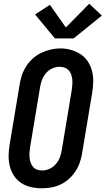

<svg xmlns="http://www.w3.org/2000/svg" viewBox="-20 -1007 569 1035"><path d="M205 8Q175 8 146.5 1.5Q118 -5 94.5 -20.5Q71 -36 55.5 -59.5Q40 -83 33 -110.5Q26 -138 26.5 -168Q27 -198 32 -228L86 -552Q90 -578 98.5 -603Q107 -628 122 -651Q137 -674 158 -692.5Q179 -711 203.5 -722.5Q228 -734 253.5 -740Q279 -746 305 -746Q335 -746 363 -738Q391 -730 414.5 -714.5Q438 -699 453.5 -675.5Q469 -652 476 -624.5Q483 -597 482.5 -567Q482 -537 477 -507L423 -183Q419 -157 410.5 -132Q402 -107 387 -84Q372 -61 351.5 -42.5Q331 -24 306.5 -12.5Q282 -1 256 3.5Q230 8 205 8ZM207 -88Q227 -88 247 -97Q267 -106 281 -122.5Q295 -139 302.5 -158.5Q310 -178 313 -198L367 -523Q369 -537 370 -551.5Q371 -566 369.5 -579.5Q368 -593 363.5 -606Q359 -619 350 -628.5Q341 -638 328 -642.5Q315 -647 300 -647Q280 -647 260.5 -637.5Q241 -628 227.5 -612Q214 -596 206.5 -576.5Q199 -557 196 -537L142 -212Q140 -198 139 -183.5Q138 -169 139.5 -155.5Q141 -142 145.5 -129.5Q150 -117 158.5 -107Q167 -97 180 -92.5Q193 -88 207 -88ZM276 -800 169 -929 249 -981 335 -859 461 -987 529 -923 377 -800Z"/></svg>

Font: Iosevka Curly Oblique
Style: Bold
Weight: 700
Italic angle: -9°
Monospace: yes
Designer: Belleve Invis
Foundry: Belleve Invis
Version: Version 11.1.0; ttfautohint (v1.8.3)